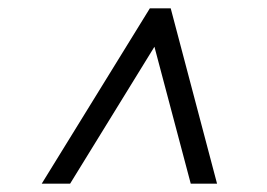

<svg xmlns="http://www.w3.org/2000/svg" viewBox="-20 -690 640 460"><path d="M80 -250 339 -670H389L500 -250H437L350 -578L148 -250Z"/></svg>

Font: Spectral ExtraBold
Style: Italic
Weight: 800
Italic angle: -10°
Designer: Jean-Baptiste Levee
Foundry: Production Type
Version: Version 2.001